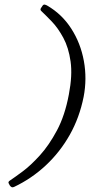

<svg xmlns="http://www.w3.org/2000/svg" viewBox="-20 -708 440 831"><path d="M158 -674 164 -683Q168 -689 173.5 -688Q179 -687 184 -684Q248 -647 288.5 -584Q329 -521 343 -444Q357 -367 342 -289Q324 -199 282 -124.5Q240 -50 178.5 7.5Q117 65 41 101Q35 104 30.5 102Q26 100 22 94L19 88Q13 80 22 74Q43 60 78 34Q113 8 152.5 -35.5Q192 -79 226.5 -143.5Q261 -208 278 -299Q294 -382 285.5 -442Q277 -502 254 -544.5Q231 -587 204.5 -614.5Q178 -642 159 -660Q152 -666 158 -674Z"/></svg>

Font: Young Serif Light
Style: Italic
Weight: 300
Italic angle: -10.979°
Designer: Bastien Sozeau
Foundry: NBR — Bastien Sozeau
Version: Version 5.001